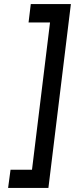

<svg xmlns="http://www.w3.org/2000/svg" viewBox="-20 -777 408 948"><path d="M132 -757H330L219 151H20L32 61H138L227 -666H121Z"/></svg>

Font: Josefin Sans Medium
Style: Italic
Weight: 500
Italic angle: -7°
Designer: Santiago Orozco
Foundry: Typemade
Version: Version 2.000